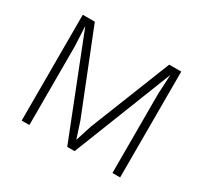

<svg xmlns="http://www.w3.org/2000/svg" viewBox="-137 -849 1097 1037"><g transform="rotate(30 411.0 -330.0)"><path d="M718 -660V0H670V-492L676 -612H675L434 0H388L147 -612H146L152 -492V0H104V-660H179L378 -160L411 -59H412L444 -159L643 -660Z"/></g></svg>

Font: Work Sans Light
Style: Regular
Weight: 300
Designer: Wei Huang
Foundry: Wei Huang
Version: Version 2.012; ttfautohint (v1.8.3)